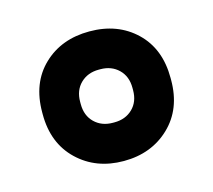

<svg xmlns="http://www.w3.org/2000/svg" viewBox="-60 -864 520 468"><g transform="rotate(-15 200.0 -629.5)"><path d="M266 -627V-633Q266 -662 248 -679.5Q230 -697 202 -697H198Q170 -697 152 -679.5Q134 -662 134 -633V-627Q134 -598 152 -580.5Q170 -563 198 -563H202Q230 -563 248 -580.5Q266 -598 266 -627ZM362 -632V-627Q362 -554 316 -510Q270 -466 200 -466Q130 -466 84 -510Q38 -554 38 -627V-632Q38 -706 83.5 -749.5Q129 -793 200 -793Q271 -793 316.5 -749.5Q362 -706 362 -632Z"/></g></svg>

Font: Cooper Hewitt
Style: Bold
Weight: 711
Designer: Village Type and Design LLC
Foundry: Cooper Hewitt Smithsonian Design Museum
Version: 1.000